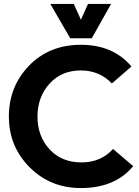

<svg xmlns="http://www.w3.org/2000/svg" viewBox="-20 -940 702 973"><path d="M235 -920H354L390 -840L426 -920H543L445 -746H336ZM390 13Q235 13 130 -92.5Q25 -198 25 -349Q25 -502 127.5 -607.5Q230 -713 390 -713Q554 -713 646 -603L547 -517Q484 -583 390 -583Q291 -583 230.5 -515.5Q170 -448 170 -349Q170 -250 231 -183.5Q292 -117 393 -117Q491 -117 553 -185L655 -98Q563 13 390 13Z"/></svg>

Font: Cal Sans
Style: Regular
Weight: 400
Designer: Designer Mark Davis DBA MarkFonts
Foundry: Designer Mark Davis DBA MarkFonts
Version: Version 1.000